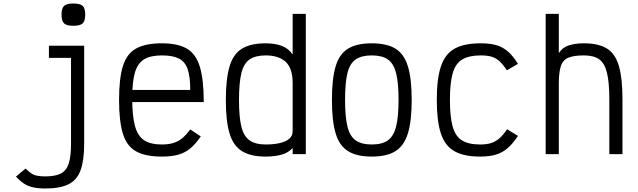

<svg xmlns="http://www.w3.org/2000/svg" viewBox="-20 -879 3640 1095"><path d="M238 196Q198 196 169 189.5Q140 183 117.5 168.5Q95 154 71 128L126 82Q143 99 157.5 109Q172 119 191 123Q210 127 238 127Q295 127 327 110.5Q359 94 372 53.5Q385 13 385 -59V-549H259V-618H460V-59Q460 36 439.5 92Q419 148 370.5 172Q322 196 238 196ZM398 -732Q360 -732 345.5 -745.5Q331 -759 331 -796Q331 -832 345.5 -845.5Q360 -859 398 -859Q437 -859 451.5 -845.5Q466 -832 466 -796Q466 -759 451.5 -745.5Q437 -732 398 -732Z M903 14Q810 14 756.5 -15.5Q703 -45 681 -116Q659 -187 659 -309Q659 -432 681 -502.5Q703 -573 756.5 -602.5Q810 -632 903 -632Q994 -632 1046 -601.5Q1098 -571 1120 -497.5Q1142 -424 1142 -297H688V-366H1065Q1065 -441 1050.5 -484Q1036 -527 1000.5 -545Q965 -563 903 -563Q838 -563 801.5 -540.5Q765 -518 749.5 -465Q734 -412 734 -318Q734 -219 749.5 -161.5Q765 -104 801.5 -79.5Q838 -55 903 -55Q940 -55 967 -63Q994 -71 1017.5 -89.5Q1041 -108 1065 -141L1125 -101Q1095 -57 1064.5 -32Q1034 -7 995.5 3.5Q957 14 903 14Z M1495 14Q1410 14 1360 -17Q1310 -48 1289 -118.5Q1268 -189 1268 -308Q1268 -428 1289 -499.5Q1310 -571 1360 -601.5Q1410 -632 1495 -632Q1547 -632 1586.5 -617.5Q1626 -603 1649 -568V-800H1724V0H1649V-35Q1625 -8 1586 3Q1547 14 1495 14ZM1495 -55Q1541 -55 1575.5 -63Q1610 -71 1629.5 -87.5Q1649 -104 1649 -132V-405Q1649 -490 1609 -526.5Q1569 -563 1495 -563Q1437 -563 1403.5 -540Q1370 -517 1356.5 -461.5Q1343 -406 1343 -308Q1343 -212 1356.5 -157Q1370 -102 1403.5 -78.5Q1437 -55 1495 -55Z M2100 14Q2015 14 1965 -17Q1915 -48 1894 -119Q1873 -190 1873 -309Q1873 -429 1894 -500Q1915 -571 1965 -601.5Q2015 -632 2100 -632Q2186 -632 2235.5 -601.5Q2285 -571 2306.5 -500Q2328 -429 2328 -309Q2328 -190 2306.5 -119Q2285 -48 2235.5 -17Q2186 14 2100 14ZM2100 -55Q2159 -55 2192 -78.5Q2225 -102 2239 -157.5Q2253 -213 2253 -309Q2253 -407 2239 -462Q2225 -517 2192 -540Q2159 -563 2100 -563Q2042 -563 2008.5 -540Q1975 -517 1961.5 -462Q1948 -407 1948 -309Q1948 -213 1961.5 -157.5Q1975 -102 2008.5 -78.5Q2042 -55 2100 -55Z M2718 14Q2625 14 2571 -17Q2517 -48 2494 -119Q2471 -190 2471 -309Q2471 -429 2494.5 -500Q2518 -571 2572.5 -601.5Q2627 -632 2722 -632Q2774 -632 2810.5 -621.5Q2847 -611 2876.5 -585.5Q2906 -560 2934 -515L2871 -478Q2849 -511 2829 -529.5Q2809 -548 2784 -555.5Q2759 -563 2722 -563Q2655 -563 2616.5 -540Q2578 -517 2562 -462Q2546 -407 2546 -309Q2546 -213 2561.5 -157.5Q2577 -102 2614.5 -78.5Q2652 -55 2718 -55Q2755 -55 2780.5 -63Q2806 -71 2827.5 -89.5Q2849 -108 2872 -142L2934 -104Q2905 -60 2875 -34Q2845 -8 2808 3Q2771 14 2718 14Z M3092 0V-800H3167V-576Q3187 -608 3223.5 -620Q3260 -632 3310 -632Q3393 -632 3441 -602.5Q3489 -573 3509.5 -503Q3530 -433 3530 -313V0H3455V-313Q3455 -410 3441.5 -464.5Q3428 -519 3397 -541Q3366 -563 3310 -563Q3254 -563 3222.5 -550.5Q3191 -538 3179 -503Q3167 -468 3167 -403V0Z"/></svg>

Font: Victor Mono Thin
Style: Regular
Weight: 400
Monospace: yes
Version: Version 1.561;gftools[0.9.30]